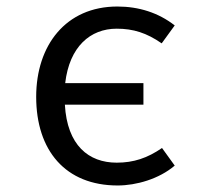

<svg xmlns="http://www.w3.org/2000/svg" viewBox="-20 -558 640 589"><path d="M340 -538C182 -538 91 -419 91 -261C91 -96 181 11 341 11C398 11 468 -9 516 -50L477 -104C432 -73 390 -59 338 -59C252 -59 186 -112 179 -237H420V-303H180C193 -415 257 -470 338 -470C389 -470 430 -457 476 -425L516 -480C466 -519 406 -538 340 -538Z"/></svg>

Font: FiraMono Nerd Font
Style: Regular
Weight: 400
Designer: Carrois Corporate & Edenspiekermann AG
Foundry: Carrois Corporate GbR & Edenspiekermann AG
Version: Version 003.206;Nerd Fonts 3.3.0